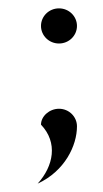

<svg xmlns="http://www.w3.org/2000/svg" viewBox="-20 -343 247 459"><path d="M70 96C135 66 164 5 164 -41C164 -64 145 -83 121 -83C98 -83 78 -65 78 -45C119 -2 108 54 70 96ZM78 -281C78 -258 97 -239 121 -239C145 -239 164 -258 164 -281C164 -304 145 -323 121 -323C97 -323 78 -304 78 -281Z"/></svg>

Font: Charger Sport
Style: ExLit
Weight: 200
Designer: Jasper
Foundry: Cannot Into Space Fonts
Version: Version 1.1